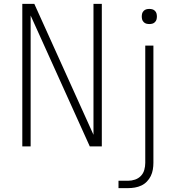

<svg xmlns="http://www.w3.org/2000/svg" viewBox="-20 -755 940 990"><path d="M138 0H95V-735H157L462 -60V-735H505V0H443L138 -675ZM591 215V177H641Q659 177 676.5 171Q694 165 706.5 152Q719 139 724 121Q729 103 729 85V-520H771V85Q771 102 768 119.5Q765 137 757.5 152.5Q750 168 737.5 181Q725 194 709 201.5Q693 209 675.5 212Q658 215 641 215ZM750 -631Q742 -631 734.5 -633Q727 -635 721 -641Q715 -647 713 -654.5Q711 -662 711 -670Q711 -678 713 -685.5Q715 -693 721 -699Q727 -705 734.5 -707Q742 -709 750 -709Q758 -709 765.5 -707Q773 -705 779 -699Q785 -693 787 -685.5Q789 -678 789 -670Q789 -662 787 -654.5Q785 -647 779 -641Q773 -635 765.5 -633Q758 -631 750 -631Z"/></svg>

Font: Iosevka Aile Extralight
Style: Regular
Weight: 200
Designer: Belleve Invis
Foundry: Belleve Invis
Version: Version 31.1.0; ttfautohint (v1.8.4)